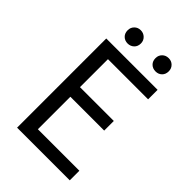

<svg xmlns="http://www.w3.org/2000/svg" viewBox="-263 -1012 1116 1116"><g transform="rotate(45 294.5 -454.5)"><path d="M101 0V-733H523V-655H193V-425H471V-346H193V-79H534V0ZM209 -800Q186 -800 170.5 -815Q155 -830 155 -855Q155 -878 170.5 -893.5Q186 -909 209 -909Q232 -909 248 -893.5Q264 -878 264 -855Q264 -830 248 -815Q232 -800 209 -800ZM439 -800Q415 -800 399.5 -815Q384 -830 384 -855Q384 -878 399.5 -893.5Q415 -909 439 -909Q462 -909 477.5 -893.5Q493 -878 493 -855Q493 -830 477.5 -815Q462 -800 439 -800Z"/></g></svg>

Font: Chocolate Classical Sans
Style: Regular
Weight: 400
Designer: 田海東、宇文滿月
Foundry: Moonlit Owen
Version: Version 1.001